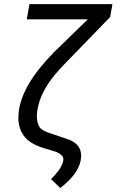

<svg xmlns="http://www.w3.org/2000/svg" viewBox="-20 -731 569 938"><path d="M124 -710.9 110.8 -636.7H409.2L242.2 -474.6C137.2 -367.2 80.6 -270 71.3 -182.6C70.3 -173.3 69.8 -164.1 69.8 -155.3C69.8 -121.1 79.1 -91.3 97.2 -66.4C115.7 -41.5 147.5 -22 192.4 -7.8L246.6 8.3C274.9 18.1 289.6 31.2 289.6 47.9C289.6 49.3 289.1 50.8 289.1 52.2C285.6 74.2 271.5 99.1 246.1 126.5L229.5 144L274.4 187.5C338.9 137.7 372.6 87.9 376 38.6C376 35.6 376.5 32.7 376.5 30.3C376.5 -8.3 355 -35.2 313 -50.3L212.9 -84C189 -92.8 173.8 -104.5 168.5 -118.7C162.6 -132.8 160.2 -147.5 160.2 -162.1C160.2 -169.4 160.6 -177.2 161.6 -185.1C169.9 -252.9 206.1 -321.8 270.5 -391.6L291 -413.6L518.1 -647.9L529.3 -710.9Z"/></svg>

Font: Roboto
Style: Italic
Weight: 400
Italic angle: -12°
Designer: Google
Version: Version 2.137; 2017